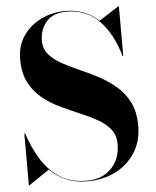

<svg xmlns="http://www.w3.org/2000/svg" viewBox="-54 -806 705 867"><g transform="rotate(-5 298.0 -372.5)"><path d="M45 10H42V-225H45.5Q64.5 -165.5 96.5 -111.2Q128.5 -57 178.8 -22.5Q229 12 303.5 12Q375 12 416.2 -30.8Q457.5 -73.5 457.5 -140Q457.5 -181 435.5 -208.5Q413.5 -236 377.2 -256Q341 -276 298 -294Q255 -312 211.8 -332.8Q168.5 -353.5 132.5 -382.8Q96.5 -412 74.5 -455Q52.5 -498 52.5 -560Q52.5 -622.5 83.8 -667.2Q115 -712 165.8 -736Q216.5 -760 274.5 -760Q363 -760 425 -702.5L515 -760H517.5V-535H514.5Q484.5 -639.5 426 -698Q367.5 -756.5 279.5 -756.5Q219 -756.5 188.2 -721.5Q157.5 -686.5 157.5 -635Q157.5 -598.5 179.2 -573Q201 -547.5 236.5 -527.8Q272 -508 314.8 -489.5Q357.5 -471 400 -448.5Q442.5 -426 478.2 -395.5Q514 -365 535.8 -321Q557.5 -277 557.5 -215Q557.5 -145 524.2 -93.2Q491 -41.5 434.5 -13.2Q378 15 307.5 15Q252 15 210.2 -3.5Q168.5 -22 138 -53Z"/></g></svg>

Font: Bodoni* 72pt
Style: Bold
Weight: 700
Version: Version 2.3